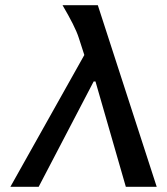

<svg xmlns="http://www.w3.org/2000/svg" viewBox="-20 -720 644 740"><path d="M357 -700H221C252 -647 274 -605 284 -573L305 -508L20 0H129L341 -406H348L465 0H584Z"/></svg>

Font: Gamestation Extended
Style: Italic
Weight: 400
Width: 7
Designer: Jonas Hecksher
Foundry: Jonas Hecksher, Playtypeª, e-types AS
Version: Version 1.003